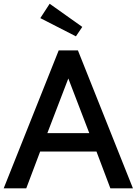

<svg xmlns="http://www.w3.org/2000/svg" viewBox="-36 -1024 743 1044"><path d="M-15.9 0 283.2 -750H387.7L686.8 0H564.1L488.6 -200H182.3L106.8 0ZM335.5 -597.3 221.4 -300H449.5ZM183.2 -925.5 234.1 -1003.6 411.4 -877.7 376.8 -826.4Z"/></svg>

Font: Spartan MB SemBd
Style: Regular
Weight: 600
Designer: Matt Bailey, Mirko Velimirovic
Foundry: Matt Bailey
Version: Version 1.005